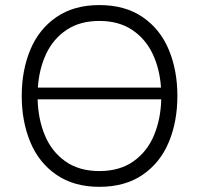

<svg xmlns="http://www.w3.org/2000/svg" viewBox="-20 -720 778 750"><path d="M64.9 -345.2Q64.9 -445.3 98.4 -525.6Q131.8 -606 200.2 -653.1Q268.6 -700.2 368.2 -700.2Q468.8 -700.2 537.4 -653.1Q606 -606 639.4 -525.6Q672.9 -445.3 672.9 -345.2Q672.9 -245.1 639.4 -164.8Q606 -84.5 537.4 -37.4Q468.8 9.8 368.2 9.8Q268.6 9.8 200.2 -37.4Q131.8 -84.5 98.4 -165Q64.9 -245.6 64.9 -345.2ZM608.9 -377.9Q604 -451.2 576.2 -509.8Q548.3 -568.4 496.1 -603.3Q443.8 -638.2 368.2 -638.2Q292.5 -638.2 240.2 -603.3Q188 -568.4 160.4 -509.8Q132.8 -451.2 127.9 -377.9ZM609.9 -332H127Q128.9 -254.4 155.5 -190.9Q182.1 -127.4 235.6 -89.6Q289.1 -51.8 368.2 -51.8Q447.3 -51.8 501 -89.6Q554.7 -127.4 581.3 -190.9Q607.9 -254.4 609.9 -332Z"/></svg>

Font: Acari Sans Light
Style: Regular
Weight: 300
Designer: Alfredo Marco Pradil and Stefan Peev
Foundry: Hanken Design Co.
Version: Version 1.045;January 11, 2019;FontCreator 11.5.0.2425 64-bi